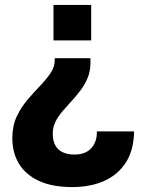

<svg xmlns="http://www.w3.org/2000/svg" viewBox="-20 -557 585 779"><path d="M347 -321V-303Q347 -269 336 -242Q325 -215 307.5 -191.5Q290 -168 270.5 -147Q251 -126 233.5 -105.5Q216 -85 205 -63Q194 -41 194 -15Q194 14 204.5 33Q215 52 235 61Q255 70 282 70Q327 70 350.5 44Q374 18 373 -24H524Q523 51 491.5 101Q460 151 404 176.5Q348 202 273 202Q192 202 138 177Q84 152 57 107.5Q30 63 30 3Q30 -46 47.5 -83.5Q65 -121 90.5 -151Q116 -181 141.5 -207.5Q167 -234 184.5 -259.5Q202 -285 202 -312V-321ZM350 -537V-393H197V-537Z"/></svg>

Font: Hubot Sans Condensed ExtraLight
Style: Bold
Weight: 700
Version: Version 2.000